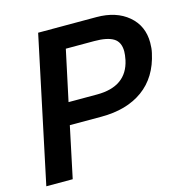

<svg xmlns="http://www.w3.org/2000/svg" viewBox="-104 -796 857 892"><g transform="rotate(-15 324.5 -349.5)"><path d="M158 -699H438Q533 -699 591 -650Q649 -601 649 -520Q649 -492 644 -471Q620 -360 541.5 -303Q463 -246 341 -246H189L137 0H10ZM348 -351Q491 -351 517 -471Q522 -496 522 -512Q522 -557 492 -575.5Q462 -594 400 -594H263L211 -351Z"/></g></svg>

Font: Prompt Medium
Style: Italic
Weight: 500
Italic angle: -12°
Designer: Katatrad Team
Foundry: CadsonDemak
Version: Version 1.001